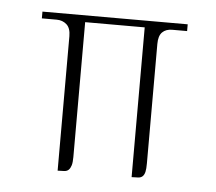

<svg xmlns="http://www.w3.org/2000/svg" viewBox="-36 -380 478 424"><g transform="rotate(5 203.0 -167.5)"><path d="M42 -341H364V-326H331Q317 -326 309 -318Q301 -310 301 -292V-27Q301 -15 299.5 -8.5Q298 -2 294.5 1.5Q291 5 285 5.5Q279 6 270 6V-326H138V-27Q138 -15 136 -8.5Q134 -2 130.5 1.5Q127 5 121 5.5Q115 6 106 6Q106 -33 106 -69.5Q106 -106 106 -143Q106 -180 106 -216.5Q106 -253 106 -292Q106 -310 97 -318Q88 -326 75 -326H42Z"/></g></svg>

Font: Genos ExtraLight
Style: Regular
Weight: 250
Designer: Robert E. Leuschke
Foundry: Robert E. Leuschke
Version: Version 1.010